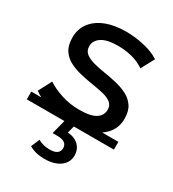

<svg xmlns="http://www.w3.org/2000/svg" viewBox="-185 -638 871 964"><g transform="rotate(30 250.5 -155.5)"><path d="M243 6Q177 6 117.5 -12Q58 -30 24 -56L64 -132Q98 -109 148 -93Q198 -77 250 -77Q317 -77 346.5 -96Q376 -115 376 -149Q376 -174 358 -188Q340 -202 310.5 -209Q281 -216 245 -221.5Q209 -227 173 -235.5Q137 -244 107 -259.5Q77 -275 59 -302.5Q41 -330 41 -376Q41 -424 68 -460Q95 -496 144.5 -515.5Q194 -535 262 -535Q314 -535 367.5 -522.5Q421 -510 455 -487L414 -411Q378 -435 339 -444Q300 -453 261 -453Q198 -453 167 -432.5Q136 -412 136 -380Q136 -353 154.5 -338.5Q173 -324 202.5 -316Q232 -308 268 -302.5Q304 -297 340 -288.5Q376 -280 405.5 -265Q435 -250 453.5 -223Q472 -196 472 -151Q472 -103 444 -68Q416 -33 365 -13.5Q314 6 243 6ZM-2 -36H503V9H-2ZM223 224Q197 224 175 218.5Q153 213 134 202L155 153Q171 162 187.5 166Q204 170 223 170Q252 170 265.5 159.5Q279 149 279 130Q279 112 265.5 101.5Q252 91 222 91H195L220 -7H275L260 50Q303 54 325 77Q347 100 347 133Q347 175 313 199.5Q279 224 223 224Z"/></g></svg>

Font: Montserrat Underline Thin Medium
Style: Regular
Weight: 500
Version: Version 9.000